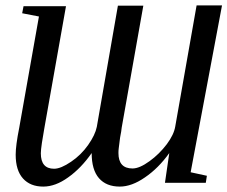

<svg xmlns="http://www.w3.org/2000/svg" viewBox="-20 -674 841 710"><path d="M801 -654 685 -37 745 -24 741 2H590L606 -108Q566 -52 516 -18Q467 16 423 16Q373 16 346 -15Q319 -46 319 -108Q280 -52 232 -18Q185 16 140 16Q92 16 65 -14Q38 -44 38 -102Q38 -136 51 -201L124 -613L62 -625L67 -651H224L144 -200Q140 -176 135 -146Q131 -119 131 -107Q131 -50 180 -50Q205 -50 243 -76Q280 -101 306 -138Q332 -175 338 -205L416 -653H510L430 -202Q428 -184 426 -176Q424 -167 422 -149Q420 -136 419 -125Q418 -118 418 -108Q418 -51 470 -51Q496 -51 533 -78Q569 -104 597 -141Q623 -176 628 -206L707 -654Z"/></svg>

Font: Libra Serif Modern
Style: Italic
Weight: 400
Italic angle: -12°
Designer: Stefan Peev, Context Ltd
Foundry: Stefan Peev, Context Ltd
Version: Version 1.000